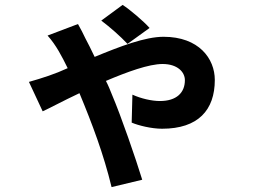

<svg xmlns="http://www.w3.org/2000/svg" viewBox="-20 -680 1040 783"><path d="M590 -566C566 -593 510 -641 480 -660L393 -596C429 -569 471 -532 500 -501ZM174 -535C209 -496 233 -449 256 -402C204 -378 154 -362 98 -346L154 -226C181 -238 236 -268 304 -300C356 -175 403 -50 435 83L560 53C533 -35 474 -206 437 -293C430 -310 423 -329 412 -350C499 -387 587 -419 643 -419C704 -419 734 -386 734 -353C734 -302 700 -268 632 -268C599 -268 555 -278 520 -294L517 -180C545 -168 598 -155 641 -155C788 -155 856 -231 856 -354C856 -441 791 -530 647 -530C572 -530 470 -491 366 -448C351 -479 339 -504 328 -524C321 -539 309 -563 298 -582Z"/></svg>

Font: Spoqa Han Sans Neo Bold
Style: Bold
Weight: 700
Designer: [Spoqa Han Sans Neo] Dong-huui Kim  Younghwa Kang  Yujin Lee  [Noto Sans] Ryoko NISHIZUKA  (kana & ideographs); Paul D. 
Foundry: Spoqa (http://www.spoqa-han-sans.com)
Version: Version 1.000